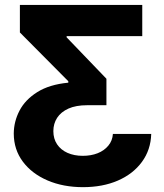

<svg xmlns="http://www.w3.org/2000/svg" viewBox="-20 -566 663 777"><path d="M592 -24Q590.1 40.6 554.3 89.3Q518.6 138 457.1 164.7Q395.7 191.4 315.8 191.4Q236 191.4 172.6 164.3Q109.1 137.1 72.5 88.2Q35.9 39.3 35.7 -25.4Q35.9 -73.8 58.9 -118.1Q81.8 -162.4 130.9 -193.3Q179.9 -224.1 256.4 -231.4V-237.3L60.5 -434.6V-545.9H555.7V-419.7H249.6V-415L410.7 -247.3V-140.2H332.6Q287.5 -140.2 257 -126.6Q226.6 -112.9 211.2 -89.2Q195.9 -65.5 195.9 -35.4Q195.9 -4.5 211 18Q226.1 40.5 253.1 52.6Q280.1 64.6 315 64.6Q348.4 64.6 375.1 54.1Q401.9 43.5 418.5 23.3Q435.1 3.2 436.9 -24Z"/></svg>

Font: Inter Tight
Style: Regular
Weight: 400
Designer: Rasmus Andersson
Foundry: rsms
Version: Version 3.002